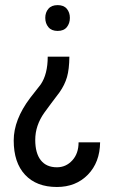

<svg xmlns="http://www.w3.org/2000/svg" viewBox="-20 -558 461 766"><path d="M258.8 -486.8Q258.8 -464.8 246.6 -449.7Q234.4 -434.6 210 -434.6Q185.5 -434.6 173.1 -449.7Q160.6 -464.8 160.6 -486.8Q160.6 -508.3 173.1 -522.9Q185.5 -537.6 210 -537.6Q234.4 -537.6 246.6 -522.9Q258.8 -508.3 258.8 -486.8ZM256.8 -332Q256.3 -281.7 247.3 -250.5Q238.3 -219.2 217.3 -189.5L184.1 -145.5L157.2 -108.9Q120.6 -57.6 120.6 0Q120.6 53.2 142.8 81.3Q165 109.4 207 109.4Q243.2 109.4 268.3 82Q293.5 54.7 293.5 9.8H379.4Q378.4 89.8 330.6 138.9Q282.7 188 207 188Q125.5 188 80.1 139.4Q34.7 90.8 34.7 2.4Q34.7 -80.1 100.1 -167L142.1 -220.7Q170.4 -261.7 170.4 -332Z"/></svg>

Font: MAUL Condensed
Style: Condensed Regular
Weight: 400
Designer: MAUL
Version: Version 1.0; 2020; ttfautohint (v1.8.3)